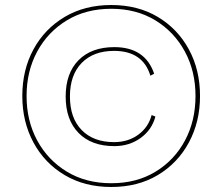

<svg xmlns="http://www.w3.org/2000/svg" viewBox="-20 -735 839 766"><path d="M424 11Q318 11 238 -36.5Q158 -84 113.5 -166.5Q69 -249 69 -352Q69 -456 113.5 -538Q158 -620 238 -667.5Q318 -715 424 -715Q530 -715 609.5 -667.5Q689 -620 733.5 -538Q778 -456 778 -352Q778 -249 733.5 -166.5Q689 -84 609.5 -36.5Q530 11 424 11ZM424 -4Q525 -4 600.5 -50Q676 -96 718 -174.5Q760 -253 760 -352Q760 -451 717.5 -529.5Q675 -608 599.5 -654Q524 -700 424 -700Q323 -700 247 -654Q171 -608 128.5 -529.5Q86 -451 86 -352Q86 -253 128.5 -174.5Q171 -96 247 -50Q323 -4 424 -4ZM436 -152Q345 -152 293.5 -204.5Q242 -257 242 -350Q242 -443 293.5 -495Q345 -547 436 -547Q559 -547 595 -441L580 -433Q550 -532 435 -532Q353 -532 306 -484Q259 -436 259 -350Q259 -264 306 -216Q353 -168 435 -168Q491 -168 531.5 -197.5Q572 -227 585 -276L600 -270Q586 -217 541 -184.5Q496 -152 436 -152Z"/></svg>

Font: Prodigy Sans Thin
Style: Italic
Weight: 100
Italic angle: -13°
Designer: Wei Huang
Foundry: Wei Huang
Version: Version 1.003; ttfautohint (v1.8.3)